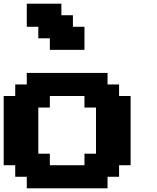

<svg xmlns="http://www.w3.org/2000/svg" viewBox="-20 -1020 852 1040"><path d="M125 0H562.5V-62.5H625V-125H687.5V-500H625V-562.5H562.5V-625H125V-562.5H62.5V-500H0V-125H62.5V-62.5H125ZM437.5 -125H250V-187.5H187.5V-437.5H250V-500H437.5V-437.5H500V-187.5H437.5ZM250 -750H437.5V-875H375V-937.5H312.5V-1000H125V-875H187.5V-812.5H250Z"/></svg>

Font: Faithful 32x
Style: Semibold
Weight: 400
Foundry: Faithful Resource Pack
Version: Version 1.0; January 27, 2023